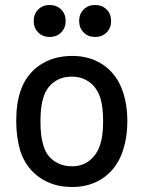

<svg xmlns="http://www.w3.org/2000/svg" viewBox="-20 -741 581 769"><path d="M62 -134Q45 -190 45 -256Q45 -327 62 -376Q84 -442 138.5 -479.5Q193 -517 270 -517Q342 -517 395 -480Q448 -443 471 -377Q490 -323 490 -257Q490 -189 471 -134Q448 -67 395 -29.5Q342 8 269 8Q194 8 139.5 -29.5Q85 -67 62 -134ZM381 -161Q393 -197 393 -255Q393 -313 382 -348Q369 -389 339 -411.5Q309 -434 267 -434Q225 -434 195 -411.5Q165 -389 153 -348Q142 -313 142 -255Q142 -197 153 -161Q164 -120 195 -97.5Q226 -75 269 -75Q309 -75 338.5 -98Q368 -121 381 -161ZM297 -657Q297 -685 315 -703Q333 -721 361 -721Q389 -721 407 -703Q425 -685 425 -657Q425 -629 407 -611Q389 -593 361 -593Q333 -593 315 -611Q297 -629 297 -657ZM115 -657Q115 -685 133 -703Q151 -721 179 -721Q207 -721 225 -703Q243 -685 243 -657Q243 -629 225 -611Q207 -593 179 -593Q151 -593 133 -611Q115 -629 115 -657Z"/></svg>

Font: BarlowMedium
Style: Regular
Weight: 500
Designer: Jeremy Tribby
Foundry: Tribby Type
Version: Version 1.422